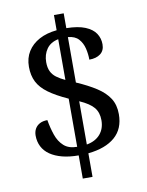

<svg xmlns="http://www.w3.org/2000/svg" viewBox="-92 -825 743 970"><g transform="rotate(-10 279.5 -340.5)"><path d="M253 -40Q206 -40 169.5 -49.5Q133 -59 107.5 -76.5Q82 -94 69 -119.5Q56 -145 56 -176Q56 -196 64.5 -211Q73 -226 89 -234.5Q105 -243 128 -243Q135 -202 147.5 -165.5Q160 -129 185 -106.5Q210 -84 253 -84V-331Q191 -359 153.5 -386.5Q116 -414 99.5 -447Q83 -480 83 -524Q83 -569 104 -602.5Q125 -636 163 -656.5Q201 -677 253 -682V-760H303V-684Q363 -683 399.5 -668Q436 -653 452.5 -628Q469 -603 469 -572Q469 -540 447.5 -523.5Q426 -507 390 -507Q390 -536 383 -565Q376 -594 357.5 -614.5Q339 -635 303 -638V-405Q363 -379 404.5 -352Q446 -325 467.5 -291.5Q489 -258 489 -210Q489 -135 440.5 -93Q392 -51 303 -42V79H253ZM303 -87Q348 -95 372.5 -123.5Q397 -152 397 -195Q397 -235 376 -260.5Q355 -286 303 -309ZM253 -636Q213 -628 193 -599.5Q173 -571 173 -532Q173 -504 182 -485Q191 -466 209 -452.5Q227 -439 253 -427Z"/></g></svg>

Font: Noto Serif Lao
Style: Regular
Weight: 400
Designer: Monotype Design Team
Foundry: Monotype Imaging Inc.
Version: Version 2.003